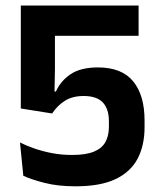

<svg xmlns="http://www.w3.org/2000/svg" viewBox="-20 -659 578 692"><path d="M252.5 12.5Q188.5 12.5 140 0Q91.5 -12.5 64 -25.5L52 -145.5Q74.5 -134 104 -123.8Q133.5 -113.5 168 -107Q202.5 -100.5 240 -100.5Q289.5 -100.5 318.5 -112.5Q347.5 -124.5 360 -147.2Q372.5 -170 372.5 -202V-222Q372.5 -266 350.8 -289.5Q329 -313 281.5 -313Q241 -313 213.5 -295.5Q186 -278 168 -250L55 -268V-639H479.5V-530H178V-411.5L176.5 -329H181.5Q198.5 -367.5 234.8 -391.8Q271 -416 333 -416Q419 -416 460 -365.8Q501 -315.5 501 -225.5V-200Q501 -135 476 -87.2Q451 -39.5 396.5 -13.5Q342 12.5 252.5 12.5Z"/></svg>

Font: Anek Odia SemiBold
Style: Regular
Weight: 600
Version: Version 1.003